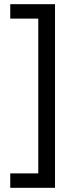

<svg xmlns="http://www.w3.org/2000/svg" viewBox="-20 -738 357 918"><path d="M29 91V160H243V-718H29V-649H163V91Z"/></svg>

Font: Noto Sans Condensed
Style: Regular
Weight: 400
Width: 3
Designer: Monotype Design Team
Foundry: Monotype Imaging Inc.
Version: Version 2.013